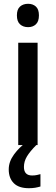

<svg xmlns="http://www.w3.org/2000/svg" viewBox="-20 -764 294 1011"><path d="M128 -744Q153 -744 169 -729.5Q185 -715 185 -683Q185 -651 169 -636Q153 -621 128 -621Q102 -621 85.5 -636Q69 -651 69 -683Q69 -715 85.5 -729.5Q102 -744 128 -744ZM178 -539V0H76V-539ZM106 115Q106 160 149 160Q164 160 174.5 157.5Q185 155 193 153V218Q180 222 165.5 224.5Q151 227 132 227Q79 227 52.5 200.5Q26 174 26 128Q26 87 54 49Q82 11 118 -14L171 0Q138 33 122 59.5Q106 86 106 115Z"/></svg>

Font: Noto Sans Sinhala SemiCondensed Medium
Style: Regular
Weight: 500
Width: 4
Designer: Jelle Bosma - Monotype Design Team
Foundry: Monotype Imaging Inc.
Version: Version 2.006; ttfautohint (v1.8.4.7-5d5b)